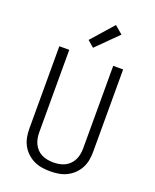

<svg xmlns="http://www.w3.org/2000/svg" viewBox="-176 -1076 952 1182"><g transform="rotate(20 300.0 -484.5)"><path d="M300 8Q272 8 244.5 3.5Q217 -1 192.5 -13Q168 -25 147.5 -44.5Q127 -64 114 -88.5Q101 -113 96 -140Q91 -167 91 -195V-735H156V-195Q156 -176 159.5 -156.5Q163 -137 171.5 -119.5Q180 -102 193.5 -88Q207 -74 224.5 -65.5Q242 -57 261.5 -53.5Q281 -50 300 -50Q319 -50 338.5 -53.5Q358 -57 375.5 -65.5Q393 -74 406.5 -88Q420 -102 428.5 -119.5Q437 -137 440.5 -156.5Q444 -176 444 -195V-735H509V-195Q509 -167 504 -140Q499 -113 486 -88.5Q473 -64 452.5 -44.5Q432 -25 407.5 -13Q383 -1 355.5 3.5Q328 8 300 8ZM289 -797 247 -833 374 -977 426 -933Z"/></g></svg>

Font: Iosevka Curly Light Extended
Style: Regular
Weight: 300
Width: 7
Monospace: yes
Designer: Belleve Invis
Foundry: Belleve Invis
Version: Version 11.1.0; ttfautohint (v1.8.3)